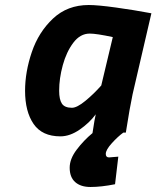

<svg xmlns="http://www.w3.org/2000/svg" viewBox="-20 -532 624 766"><path d="M584 -479 509 -156Q498 -105 482 -3H472Q450 13 426 39.5Q402 66 402 82Q402 96 415 96L452 93L439 203Q384 214 341 214Q302 214 280 194.5Q258 175 258 137Q258 102 286 65Q314 28 349 -1Q358 -61 362 -76Q337 -42 298 -15Q259 12 221 12Q148 12 114 -37.5Q80 -87 80 -170Q80 -245 107 -324.5Q134 -404 191.5 -458Q249 -512 334 -512Q370 -512 442.5 -502Q515 -492 584 -479ZM384 -191 430 -384Q365 -398 338 -398Q300 -398 272.5 -361.5Q245 -325 230.5 -272Q216 -219 216 -170Q216 -135 227 -118.5Q238 -102 267 -102Q287 -102 320.5 -129.5Q354 -157 384 -191Z"/></svg>

Font: Cairo
Style: Bold Italic
Weight: 700
Italic angle: -13°
Designer: Mohamed Gaber, Accademia di Belle Arti di Urbino and others
Foundry: Kief Type Foundry, Accademia di Belle Arti di Urbino and others
Version: Version 3.011